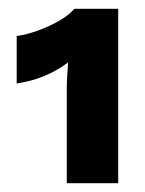

<svg xmlns="http://www.w3.org/2000/svg" viewBox="-20 -724 331 437"><path d="M149 -704H249V-307H132V-518Q132 -545 135 -582Q85 -544 18 -534V-642Q40 -645 66.5 -654.5Q93 -664 116 -677.5Q139 -691 149 -704Z"/></svg>

Font: Prodigy Sans
Style: Bold
Weight: 700
Designer: Wei Huang
Foundry: Wei Huang
Version: Version 1.003; ttfautohint (v1.8.3)